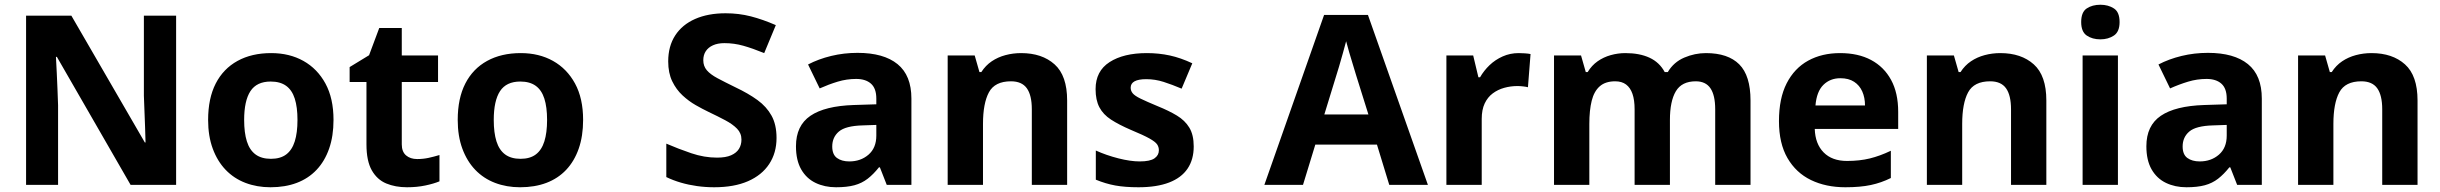

<svg xmlns="http://www.w3.org/2000/svg" viewBox="-20 -780 10294 810"><path d="M723 0H531L220 -540H216Q218 -506 219.5 -472Q221 -438 222.5 -404Q224 -370 225 -336V0H90V-714H281L591 -179H594Q593 -212 592 -245Q591 -278 589.5 -310.5Q588 -343 587 -376V-714H723Z M1387 -274Q1387 -206 1368.5 -153Q1350 -100 1315.5 -63.5Q1281 -27 1232 -8.5Q1183 10 1121 10Q1064 10 1015.5 -8.5Q967 -27 932 -63.5Q897 -100 877.5 -153Q858 -206 858 -274Q858 -365 890 -427.5Q922 -490 982 -523Q1042 -556 1124 -556Q1201 -556 1260 -523Q1319 -490 1353 -427.5Q1387 -365 1387 -274ZM1010 -274Q1010 -220 1021.5 -183.5Q1033 -147 1058 -128.5Q1083 -110 1123 -110Q1163 -110 1187.5 -128.5Q1212 -147 1223.5 -183.5Q1235 -220 1235 -274Q1235 -328 1223.5 -364Q1212 -400 1187 -418Q1162 -436 1122 -436Q1063 -436 1036.5 -395.5Q1010 -355 1010 -274Z M1740 -109Q1765 -109 1788 -114Q1811 -119 1834 -126V-15Q1810 -5 1774.5 2.5Q1739 10 1697 10Q1648 10 1609.5 -6Q1571 -22 1548.5 -61.5Q1526 -101 1526 -171V-434H1455V-497L1537 -547L1580 -662H1675V-546H1828V-434H1675V-171Q1675 -140 1693 -124.5Q1711 -109 1740 -109Z M2440 -274Q2440 -206 2421.5 -153Q2403 -100 2368.5 -63.5Q2334 -27 2285 -8.5Q2236 10 2174 10Q2117 10 2068.5 -8.5Q2020 -27 1985 -63.5Q1950 -100 1930.5 -153Q1911 -206 1911 -274Q1911 -365 1943 -427.5Q1975 -490 2035 -523Q2095 -556 2177 -556Q2254 -556 2313 -523Q2372 -490 2406 -427.5Q2440 -365 2440 -274ZM2063 -274Q2063 -220 2074.5 -183.5Q2086 -147 2111 -128.5Q2136 -110 2176 -110Q2216 -110 2240.5 -128.5Q2265 -147 2276.5 -183.5Q2288 -220 2288 -274Q2288 -328 2276.5 -364Q2265 -400 2240 -418Q2215 -436 2175 -436Q2116 -436 2089.5 -395.5Q2063 -355 2063 -274Z M3256 -198Q3256 -135 3225 -88Q3194 -41 3135.5 -15.5Q3077 10 2993 10Q2956 10 2920.5 5Q2885 0 2852.5 -9.5Q2820 -19 2791 -33V-174Q2842 -152 2896.5 -133.5Q2951 -115 3005 -115Q3042 -115 3064.5 -125Q3087 -135 3097.5 -152Q3108 -169 3108 -191Q3108 -218 3089.5 -237Q3071 -256 3040 -272.5Q3009 -289 2969 -308Q2944 -320 2915 -336.5Q2886 -353 2859.5 -377.5Q2833 -402 2816 -437Q2799 -472 2799 -521Q2799 -585 2828.5 -630.5Q2858 -676 2912.5 -700Q2967 -724 3041 -724Q3097 -724 3147.5 -711Q3198 -698 3253 -674L3204 -556Q3155 -576 3116 -587Q3077 -598 3036 -598Q3008 -598 2988 -589Q2968 -580 2957.5 -564Q2947 -548 2947 -526Q2947 -501 2962 -483.5Q2977 -466 3007 -450Q3037 -434 3082 -412Q3137 -386 3175.5 -358Q3214 -330 3235 -292Q3256 -254 3256 -198Z M3598 -557Q3708 -557 3766.5 -509.5Q3825 -462 3825 -364V0H3721L3692 -74H3688Q3665 -45 3640.5 -26Q3616 -7 3584.5 1.5Q3553 10 3507 10Q3459 10 3420.5 -8.5Q3382 -27 3360 -65.5Q3338 -104 3338 -163Q3338 -250 3399 -291.5Q3460 -333 3582 -337L3677 -340V-364Q3677 -407 3654.5 -427Q3632 -447 3592 -447Q3552 -447 3514 -435.5Q3476 -424 3438 -407L3389 -508Q3433 -531 3486.5 -544Q3540 -557 3598 -557ZM3619 -251Q3547 -249 3519 -225Q3491 -201 3491 -162Q3491 -128 3511 -113.5Q3531 -99 3563 -99Q3611 -99 3644 -127.5Q3677 -156 3677 -208V-253Z M4288 -556Q4376 -556 4429 -508.5Q4482 -461 4482 -356V0H4333V-319Q4333 -378 4312 -407.5Q4291 -437 4245 -437Q4177 -437 4152 -390.5Q4127 -344 4127 -257V0H3978V-546H4092L4112 -476H4120Q4138 -504 4164 -521.5Q4190 -539 4222 -547.5Q4254 -556 4288 -556Z M5016 -162Q5016 -107 4990 -68.5Q4964 -30 4912 -10Q4860 10 4783 10Q4726 10 4685 2.5Q4644 -5 4603 -22V-145Q4647 -125 4698 -112Q4749 -99 4788 -99Q4832 -99 4850.5 -112Q4869 -125 4869 -146Q4869 -160 4861.5 -171Q4854 -182 4829 -196Q4804 -210 4751 -232Q4700 -254 4667 -275.5Q4634 -297 4618 -327.5Q4602 -358 4602 -404Q4602 -480 4661 -518Q4720 -556 4818 -556Q4869 -556 4915 -546Q4961 -536 5010 -513L4965 -406Q4925 -423 4889 -434.5Q4853 -446 4816 -446Q4783 -446 4766.5 -437Q4750 -428 4750 -410Q4750 -397 4758.5 -386.5Q4767 -376 4791.5 -364Q4816 -352 4864 -332Q4911 -313 4945 -292.5Q4979 -272 4997.5 -241.5Q5016 -211 5016 -162Z M5841 0 5789 -170H5529L5477 0H5314L5566 -717H5751L6004 0ZM5701 -463Q5696 -480 5688 -506Q5680 -532 5672 -559Q5664 -586 5659 -606Q5654 -586 5645.5 -556.5Q5637 -527 5629.5 -500.5Q5622 -474 5618 -463L5567 -297H5753Z M6387 -556Q6398 -556 6413 -555Q6428 -554 6437 -552L6426 -412Q6419 -414 6405.5 -415.5Q6392 -417 6382 -417Q6353 -417 6326 -409.5Q6299 -402 6277.5 -386Q6256 -370 6243.5 -343.5Q6231 -317 6231 -278V0H6082V-546H6195L6217 -454H6224Q6240 -482 6264 -505Q6288 -528 6319.5 -542Q6351 -556 6387 -556Z M7177 -556Q7270 -556 7317.5 -508.5Q7365 -461 7365 -356V0H7216V-319Q7216 -378 7196 -407.5Q7176 -437 7134 -437Q7075 -437 7050 -395Q7025 -353 7025 -274V0H6876V-319Q6876 -358 6867 -384Q6858 -410 6840 -423.5Q6822 -437 6794 -437Q6753 -437 6729 -416Q6705 -395 6695 -355Q6685 -315 6685 -257V0H6536V-546H6650L6670 -476H6678Q6695 -504 6720 -521.5Q6745 -539 6775.5 -547.5Q6806 -556 6837 -556Q6897 -556 6939 -536.5Q6981 -517 7003 -476H7016Q7041 -518 7085.5 -537Q7130 -556 7177 -556Z M7743 -556Q7819 -556 7873.5 -527Q7928 -498 7958 -443Q7988 -388 7988 -308V-236H7636Q7638 -173 7673.5 -137Q7709 -101 7772 -101Q7825 -101 7868 -111.5Q7911 -122 7957 -144V-29Q7917 -9 7872.5 0.5Q7828 10 7765 10Q7683 10 7620 -20.5Q7557 -51 7521 -113Q7485 -175 7485 -269Q7485 -365 7517.5 -428.5Q7550 -492 7608 -524Q7666 -556 7743 -556ZM7744 -450Q7701 -450 7672.5 -422Q7644 -394 7639 -335H7848Q7848 -368 7836.5 -394Q7825 -420 7802 -435Q7779 -450 7744 -450Z M8419 -556Q8507 -556 8560 -508.5Q8613 -461 8613 -356V0H8464V-319Q8464 -378 8443 -407.5Q8422 -437 8376 -437Q8308 -437 8283 -390.5Q8258 -344 8258 -257V0H8109V-546H8223L8243 -476H8251Q8269 -504 8295 -521.5Q8321 -539 8353 -547.5Q8385 -556 8419 -556Z M8915 -546V0H8766V-546ZM8841 -760Q8874 -760 8898 -744.5Q8922 -729 8922 -687Q8922 -646 8898 -630Q8874 -614 8841 -614Q8807 -614 8783.5 -630Q8760 -646 8760 -687Q8760 -729 8783.5 -744.5Q8807 -760 8841 -760Z M9295 -557Q9405 -557 9463.5 -509.5Q9522 -462 9522 -364V0H9418L9389 -74H9385Q9362 -45 9337.5 -26Q9313 -7 9281.5 1.5Q9250 10 9204 10Q9156 10 9117.5 -8.5Q9079 -27 9057 -65.5Q9035 -104 9035 -163Q9035 -250 9096 -291.5Q9157 -333 9279 -337L9374 -340V-364Q9374 -407 9351.5 -427Q9329 -447 9289 -447Q9249 -447 9211 -435.5Q9173 -424 9135 -407L9086 -508Q9130 -531 9183.5 -544Q9237 -557 9295 -557ZM9316 -251Q9244 -249 9216 -225Q9188 -201 9188 -162Q9188 -128 9208 -113.5Q9228 -99 9260 -99Q9308 -99 9341 -127.5Q9374 -156 9374 -208V-253Z M9985 -556Q10073 -556 10126 -508.5Q10179 -461 10179 -356V0H10030V-319Q10030 -378 10009 -407.5Q9988 -437 9942 -437Q9874 -437 9849 -390.5Q9824 -344 9824 -257V0H9675V-546H9789L9809 -476H9817Q9835 -504 9861 -521.5Q9887 -539 9919 -547.5Q9951 -556 9985 -556Z"/></svg>

Font: Noto Sans Armenian
Style: Bold
Weight: 700
Version: Version 2.007